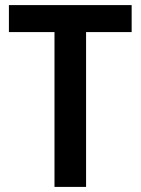

<svg xmlns="http://www.w3.org/2000/svg" viewBox="-20 -734 552 754"><path d="M318 0V-608H497V-714H15V-608H194V0Z"/></svg>

Font: Noto Sans Kannada SemiCondensed SemiBold
Style: Regular
Weight: 600
Width: 4
Designer: Jelle Bosma - Monotype Design Team
Foundry: Monotype Imaging Inc.
Version: Version 2.005